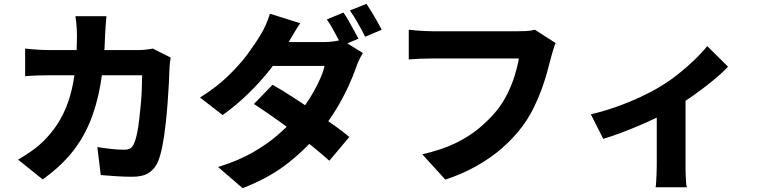

<svg xmlns="http://www.w3.org/2000/svg" viewBox="-20 -892 4020 1008"><path d="M539 -807Q537 -789 535 -761Q533 -733 532 -715Q528 -567 508 -451.5Q488 -336 449.5 -245.5Q411 -155 350.5 -83Q290 -11 204 50L75 -54Q108 -73 145.5 -99Q183 -125 215 -158Q265 -209 297.5 -267Q330 -325 349 -392.5Q368 -460 376 -539.5Q384 -619 384 -712Q384 -723 383 -741Q382 -759 380 -777Q378 -795 376 -807ZM876 -590Q874 -578 872 -561.5Q870 -545 870 -537Q869 -504 866.5 -453.5Q864 -403 859.5 -345.5Q855 -288 848.5 -231Q842 -174 832.5 -125.5Q823 -77 810 -45Q794 -6 762 15Q730 36 676 36Q632 36 588 33Q544 30 509 27L491 -120Q527 -114 564 -110Q601 -106 630 -106Q655 -106 666.5 -114.5Q678 -123 685 -142Q693 -160 699.5 -191Q706 -222 710.5 -261Q715 -300 719 -342Q723 -384 724.5 -424Q726 -464 726 -497H249Q224 -497 185 -496Q146 -495 112 -492V-637Q146 -633 183 -631Q220 -629 248 -629H702Q721 -629 741.5 -631Q762 -633 782 -637Z M1783 -826Q1796 -808 1810.5 -782.5Q1825 -757 1838.5 -732Q1852 -707 1862 -689L1774 -652Q1758 -682 1737 -722Q1716 -762 1696 -790ZM1904 -872Q1917 -853 1932 -828Q1947 -803 1961 -778.5Q1975 -754 1984 -736L1897 -699Q1882 -730 1859.5 -769.5Q1837 -809 1817 -837ZM1411 -447Q1457 -421 1512 -385.5Q1567 -350 1624 -311Q1681 -272 1731 -236.5Q1781 -201 1814 -173L1709 -48Q1676 -78 1627 -118Q1578 -158 1521.5 -200Q1465 -242 1410 -280.5Q1355 -319 1313 -346ZM1885 -614Q1876 -599 1866 -578.5Q1856 -558 1849 -537Q1834 -493 1808.5 -437.5Q1783 -382 1748 -323.5Q1713 -265 1668 -209Q1597 -120 1497.5 -40Q1398 40 1254 96L1125 -15Q1233 -49 1310 -93.5Q1387 -138 1442.5 -187Q1498 -236 1540 -285Q1572 -323 1602 -370Q1632 -417 1654 -463.5Q1676 -510 1684 -546H1355L1405 -671H1680Q1704 -671 1730 -674.5Q1756 -678 1773 -683ZM1556 -770Q1537 -742 1518.5 -710Q1500 -678 1490 -662Q1455 -600 1401.5 -531.5Q1348 -463 1283 -400Q1218 -337 1149 -288L1030 -380Q1118 -435 1179 -494.5Q1240 -554 1281 -609.5Q1322 -665 1347 -708Q1360 -727 1374.5 -759.5Q1389 -792 1397 -820Z M2897 -666Q2890 -651 2884 -629.5Q2878 -608 2873 -591Q2864 -555 2851.5 -510Q2839 -465 2821 -416.5Q2803 -368 2778.5 -319.5Q2754 -271 2722 -228Q2677 -168 2616.5 -115Q2556 -62 2481 -20Q2406 22 2318 51L2197 -82Q2298 -105 2370.5 -140Q2443 -175 2496.5 -220Q2550 -265 2590 -314Q2622 -355 2645 -402Q2668 -449 2682.5 -496Q2697 -543 2704 -585Q2689 -585 2655 -585Q2621 -585 2577 -585Q2533 -585 2484.5 -585Q2436 -585 2390 -585Q2344 -585 2307 -585Q2270 -585 2251 -585Q2215 -585 2180.5 -583.5Q2146 -582 2126 -580V-736Q2142 -734 2164.5 -732Q2187 -730 2211 -729Q2235 -728 2251 -728Q2268 -728 2297.5 -728Q2327 -728 2364.5 -728Q2402 -728 2443.5 -728Q2485 -728 2525.5 -728Q2566 -728 2601.5 -728Q2637 -728 2663.5 -728Q2690 -728 2703 -728Q2719 -728 2742.5 -729Q2766 -730 2788 -736Z M3082 -292Q3148 -307 3215.5 -331Q3283 -355 3342 -382.5Q3401 -410 3440 -434Q3490 -463 3538 -501Q3586 -539 3626.5 -578Q3667 -617 3693 -650L3802 -542Q3773 -510 3723.5 -469.5Q3674 -429 3617.5 -389Q3561 -349 3506 -316Q3472 -296 3426.5 -274Q3381 -252 3332.5 -231.5Q3284 -211 3236 -193Q3188 -175 3147 -163ZM3428 -346 3579 -373V-23Q3579 -5 3579.5 18Q3580 41 3581.5 61Q3583 81 3586 91H3422Q3424 81 3425 61Q3426 41 3427 18Q3428 -5 3428 -23Z"/></svg>

Font: Noto Sans JP Thin ExtraBold
Style: Regular
Weight: 800
Version: Version 2.004-H2;hotconv 1.0.118;makeotfexe 2.5.65603